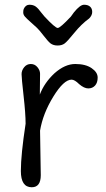

<svg xmlns="http://www.w3.org/2000/svg" viewBox="-20 -780 448 810"><path d="M149 -229 152 -41Q152 10 114 10Q68 10 68 -58.5Q68 -127 88 -258Q88 -300 79.5 -375.5Q71 -451 71 -467Q71 -483 82 -496.5Q93 -510 110 -510Q127 -510 138 -496.5Q149 -483 149 -469Q149 -455 148.5 -424Q148 -393 148 -381Q167 -431 210 -471Q254 -510 297.5 -510Q341 -510 366.5 -492.5Q392 -475 392 -453Q392 -431 381 -419Q370 -407 352.5 -407Q335 -407 314 -425Q295 -444 282 -444Q249 -444 205 -372.5Q161 -301 149 -229ZM80 -742Q88 -760 104 -760Q120 -760 130.5 -752.5Q141 -745 154 -727L168 -710Q213 -662 223.5 -662Q234 -662 279 -710L292 -728Q318 -760 334.5 -760Q351 -760 360 -752Q369 -744 369 -729.5Q369 -715 356 -702Q323 -678 293.5 -641.5Q264 -605 252.5 -596.5Q241 -588 223 -588Q205 -588 193 -597Q182 -606 164 -629.5Q146 -653 136 -662.5Q126 -672 109.5 -686.5Q93 -701 85.5 -709.5Q78 -718 78 -727.5Q78 -737 80 -742Z"/></svg>

Font: Delius Swash Caps
Style: Regular
Weight: 400
Designer: Natalia Raices
Foundry: Natalia Raices
Version: Version 1.002